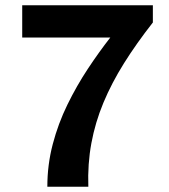

<svg xmlns="http://www.w3.org/2000/svg" viewBox="-20 -706 640 726"><path d="M159 0Q159 -83 179.5 -161Q200 -239 235 -310.5Q270 -382 312 -445.5Q354 -509 397 -564H64V-686H558V-621Q496 -542 449 -467Q402 -392 371 -317.5Q340 -243 325.5 -164.5Q311 -86 314 0Z"/></svg>

Font: Chivo Mono SemiBold
Style: Regular
Weight: 600
Monospace: yes
Designer: Hector Gatti
Foundry: Omnibus-Type
Version: Version 1.008